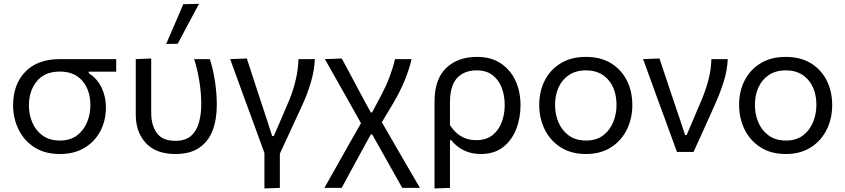

<svg xmlns="http://www.w3.org/2000/svg" viewBox="-20 -812 4517 1026"><path d="M300.5 11Q219 11 163.2 -25.2Q107.5 -61.5 78.8 -121Q50 -180.5 50 -249.5Q50 -361 115.2 -428.5Q180.5 -496 299 -496H601V-429H454V-421Q499 -393 522.5 -344.5Q546 -296 546 -238Q546 -168.5 516.5 -112Q487 -55.5 431.8 -22.2Q376.5 11 300.5 11ZM300.5 -61Q355 -61 391 -88Q427 -115 445 -158.2Q463 -201.5 463 -250Q463 -329.5 420.5 -379.5Q378 -429.5 300 -429.5Q219 -429.5 176.8 -378Q134.5 -326.5 134.5 -248.5Q134.5 -200 152.8 -157Q171 -114 208 -87.5Q245 -61 300.5 -61Z M917 11Q814 11 759.8 -47.2Q705.5 -105.5 705.5 -199.5V-496L788 -499.5V-210Q788 -142 818.2 -100.8Q848.5 -59.5 917.5 -59.5Q971.5 -59.5 1001.5 -86.5Q1031.5 -113.5 1043.5 -158.2Q1055.5 -203 1055.5 -256Q1055.5 -316 1044.8 -380.5Q1034 -445 1017.5 -496H1101.5Q1118.5 -443.5 1128.5 -379Q1138.5 -314.5 1138.5 -251.5Q1138.5 -173 1115.8 -114Q1093 -55 1044.2 -22Q995.5 11 917 11ZM868 -577Q891 -630.5 914 -683.8Q937 -737 959.5 -789.5L1043.5 -791.5Q1014.5 -737.5 986 -684.2Q957.5 -631 929.5 -578Z M1393 195V5.5Q1375.5 -43 1357.5 -92Q1339.5 -141 1322.5 -188L1290 -276Q1270.5 -330 1250 -386Q1229.5 -442 1210 -496L1299 -499.5Q1320.5 -433.5 1346 -355.2Q1371.5 -277 1395 -206.5L1434.5 -85H1443Q1465 -135 1486 -183.8Q1507 -232.5 1528 -282.5Q1572 -393.5 1575 -496H1662.5Q1660 -436.5 1641.8 -374.2Q1623.5 -312 1598 -256Q1568 -190 1537 -123.8Q1506 -57.5 1475.5 9V192Z M1713.5 192Q1737.5 149 1773.8 85.2Q1810 21.5 1852.5 -54.5L1909 -153.5L1852.5 -254.5Q1819 -314 1784.2 -375.5Q1749.5 -437 1716 -496L1806.5 -499.5Q1824 -467 1846.8 -424.2Q1869.5 -381.5 1891.2 -341Q1913 -300.5 1927.5 -273.5L1961.5 -211H1968L2007.5 -284.5Q2045 -355 2063.5 -405.8Q2082 -456.5 2091 -496H2179.5Q2168.5 -447 2143.5 -384.8Q2118.5 -322.5 2077.5 -254L2020.5 -159L2101 -19.5Q2129 29 2150 65Q2171 101 2188.5 131.2Q2206 161.5 2224 192H2129.5Q2104 147.5 2079.5 103.2Q2055 59 2029 13L1969 -93.5H1961.5L1921.5 -21Q1882.5 50.5 1854.5 102Q1826.5 153.5 1806 192Z M2302 195V-269Q2302 -389 2364 -448.5Q2426 -508 2529.5 -508Q2603.5 -508 2655.2 -474Q2707 -440 2734.2 -381.8Q2761.5 -323.5 2761.5 -249.5Q2761.5 -180 2738 -120.8Q2714.5 -61.5 2667.5 -25.2Q2620.5 11 2549.5 11Q2499.5 11 2459.5 -8.2Q2419.5 -27.5 2392 -62.5H2384.5V192ZM2524.5 -63Q2578 -63 2611.5 -89.5Q2645 -116 2661 -158.8Q2677 -201.5 2677 -250.5Q2677 -302.5 2660.5 -344.5Q2644 -386.5 2611 -411.2Q2578 -436 2528 -436Q2459.5 -436 2422 -394.5Q2384.5 -353 2384.5 -265V-144Q2407.5 -106 2442.8 -84.5Q2478 -63 2524.5 -63Z M3112 11Q3030.5 11 2974.5 -25.8Q2918.5 -62.5 2890 -122Q2861.5 -181.5 2861.5 -251Q2861.5 -325.5 2891.8 -383.5Q2922 -441.5 2977.8 -474.8Q3033.5 -508 3110.5 -508Q3190 -508 3245.2 -474Q3300.5 -440 3329.8 -381.8Q3359 -323.5 3359 -251Q3359 -177.5 3329 -118Q3299 -58.5 3243.8 -23.8Q3188.5 11 3112 11ZM3112 -61Q3166.5 -61 3202.5 -88Q3238.5 -115 3256.5 -158.5Q3274.5 -202 3274.5 -251Q3274.5 -335 3230.5 -385.5Q3186.5 -436 3111.5 -436Q3057.5 -436 3020.5 -411.2Q2983.5 -386.5 2964.8 -344.8Q2946 -303 2946 -251Q2946 -202 2964.2 -158.5Q2982.5 -115 3019.5 -88Q3056.5 -61 3112 -61Z M3597.5 0Q3580.5 -47 3563 -94.8Q3545.5 -142.5 3529 -188L3496.5 -276Q3477 -330.5 3456.5 -386.2Q3436 -442 3416.5 -496L3504 -499.5Q3519 -454.5 3537.2 -400.2Q3555.5 -346 3574.2 -289.5Q3593 -233 3611 -181L3641 -90.5H3649.5L3732.5 -286Q3755 -342 3767.5 -392.8Q3780 -443.5 3781.5 -496H3869Q3866 -434.5 3847 -374.8Q3828 -315 3803 -259Q3774 -194.5 3744.8 -129.2Q3715.5 -64 3686 0Z M4180 11Q4098.5 11 4042.5 -25.8Q3986.5 -62.5 3958 -122Q3929.5 -181.5 3929.5 -251Q3929.5 -325.5 3959.8 -383.5Q3990 -441.5 4045.8 -474.8Q4101.5 -508 4178.5 -508Q4258 -508 4313.2 -474Q4368.5 -440 4397.8 -381.8Q4427 -323.5 4427 -251Q4427 -177.5 4397 -118Q4367 -58.5 4311.8 -23.8Q4256.5 11 4180 11ZM4180 -61Q4234.5 -61 4270.5 -88Q4306.5 -115 4324.5 -158.5Q4342.5 -202 4342.5 -251Q4342.5 -335 4298.5 -385.5Q4254.5 -436 4179.5 -436Q4125.5 -436 4088.5 -411.2Q4051.5 -386.5 4032.8 -344.8Q4014 -303 4014 -251Q4014 -202 4032.2 -158.5Q4050.5 -115 4087.5 -88Q4124.5 -61 4180 -61Z"/></svg>

Font: Commissioner
Style: Regular
Weight: 400
Designer: Kostas Bartsokas
Foundry: Kostas Bartsokas
Version: Version 1.000; ttfautohint (v1.8.3)